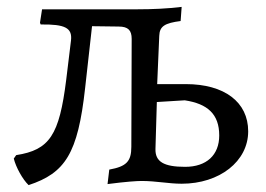

<svg xmlns="http://www.w3.org/2000/svg" viewBox="-20 -525 772 557"><path d="M519 -281H436L442 -421C443 -449 458 -458 504 -464L507 -505C466 -500 423 -498 378 -498H102L96 -459L98 -454C169 -455 190 -444 186 -408L172 -293C152 -133 124 -90 27 -75L20 -65C26 -40 46 -4 63 12C169 -23 206 -79 227 -270L247 -449L324 -448C352 -448 362 -437 362 -412L361 -99C361 -57 347 -42 297 -33L292 9C346 2 377 0 391 0C433 0 469 8 507 8C617 8 700 -57 700 -144C700 -229 631 -281 519 -281ZM517 -41C455 -41 430 -56 431 -93L435 -229L516 -234C582 -224 616 -194 616 -132C616 -75 579 -41 517 -41Z"/></svg>

Font: Alegreya SC
Style: Regular
Weight: 400
Designer: Juan Pablo del Peral
Foundry: Huerta Tipografica
Version: Version 2.007;PS 002.007;hotconv 1.0.88;makeotf.lib2.5.64775